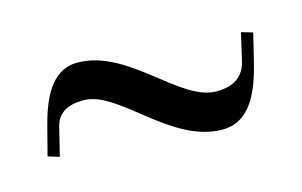

<svg xmlns="http://www.w3.org/2000/svg" viewBox="-41 -422 553 352"><g transform="rotate(-15 235.5 -246.0)"><path d="M24 -188 45.5 -181.4 58.5 -234.4C64.5 -259.6 83.1 -270.5 114 -270.5C181 -270.5 249 -152.5 347 -152.5C401.6 -152.5 422.2 -207.6 435 -260.5L447 -310L425.4 -316.3L413.4 -264.3C407 -236.7 387.3 -223 354 -223C285 -223 217 -340 121 -340C70 -340 49.6 -287.7 37 -238.5Z"/></g></svg>

Font: Prida01
Style: Black
Weight: 900
Designer: gluk
Foundry: gluk
Version: Version 00.072